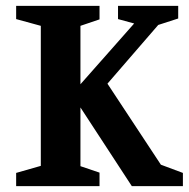

<svg xmlns="http://www.w3.org/2000/svg" viewBox="-20 -634 643 654"><path d="M35 0V-45L119 -69V-546L35 -569V-614H319V-568L254 -546V-347L437 -554L382 -569V-614H587V-571L519 -549L346 -349L528 -73L603 -45V0H429L254 -268V-68L319 -46V0Z"/></svg>

Font: Manuale
Style: Regular
Weight: 400
Designer: Eduardo Tunni / Pablo Cosgaya
Foundry: Eduardo Tunni / Pablo Cosgaya
Version: Version 1.002